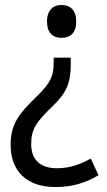

<svg xmlns="http://www.w3.org/2000/svg" viewBox="-20 -564 431 776"><path d="M288 -477C288 -523 264 -544 228 -544C196 -544 170 -524 170 -477C170 -430 195 -411 228 -411C264 -411 288 -431 288 -477ZM266 -303V-331H197V-313C197 -257 185 -229 128 -174C61 -108 23 -67 23 21C23 128 88 192 205 192C273 192 329 174 378 144L347 77C306 99 265 116 210 116C143 116 106 82 106 18C106 -42 127 -72 193 -135C249 -189 266 -230 266 -303Z"/></svg>

Font: Noto Sans Armenian SemiCondensed
Style: Regular
Weight: 400
Width: 4
Designer: Monotype Design Team
Foundry: Monotype Imaging Inc.
Version: Version 2.008